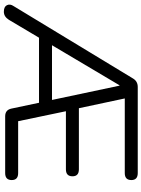

<svg xmlns="http://www.w3.org/2000/svg" viewBox="114 -860 752 1021"><g transform="rotate(90 490.5 -349.0)"><path d="M42 7Q15 7 7 -9.5Q-1 -26 12 -45L397 -680Q412 -705 442 -705H900Q937 -705 937 -671Q937 -636 900 -636H503L555 -392H880Q917 -392 917 -358Q917 -323 880 -323H571L624 -69H900Q937 -69 937 -35Q937 0 900 0H598Q564 0 557 -33L526 -180H180L85 -20Q68 7 42 7ZM435 -608H433L220 -249H511Z"/></g></svg>

Font: Nunito
Style: Regular
Weight: 400
Designer: Vernon Adams
Foundry: Vernon Adams
Version: Version 3.602